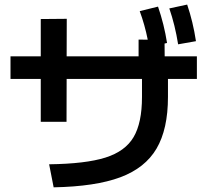

<svg xmlns="http://www.w3.org/2000/svg" viewBox="-20 -802 904 830"><path d="M593.8 -382.8V-460.9H268.1L267.6 -275.4H156.2V-460.9H25.4V-558.6H156.2V-719.7L268.6 -720.7L268.1 -558.6H579.1V-630.9L618.7 -630.4Q606 -694.3 584 -753.9L663.1 -773.4Q689.9 -695.3 702.1 -616.2L691.4 -613.8L691.9 -558.6H831.1V-460.9H706.1V-382.8Q706.1 -243.7 656.7 -159.7Q607.4 -75.7 500 -35.6Q392.6 4.4 211.9 7.8L192.4 -91.8Q350.1 -93.8 435.8 -120.8Q521.5 -147.9 557.6 -209.5Q593.8 -271 593.8 -382.8ZM711.9 -765.6 789.1 -782.2Q814.5 -707.5 827.1 -624L750 -610.4Q736.8 -693.4 711.9 -765.6Z"/></svg>

Font: Pretendard GOV SemiBold
Style: Regular
Weight: 600
Designer: Base glyphs from Inter by Rasmus Andersson; Hangeul glyphs from Noto Sans CJK(Source Han Sans) by Jang Soo-young and Kan
Foundry: Kil Hyung-jin
Version: Version 1.309